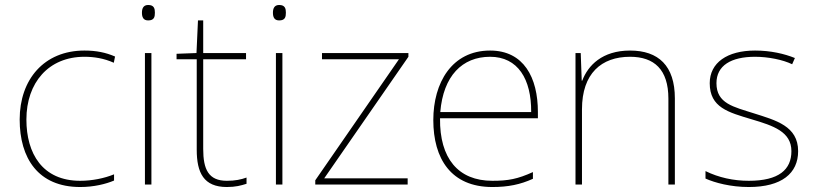

<svg xmlns="http://www.w3.org/2000/svg" viewBox="-20 -741 3272 771"><path d="M302 10C357 10 405 -2 438 -16V-41C399 -25 350 -15 302 -15C150 -15 86 -125 86 -261C86 -409 175 -513 319 -513C357 -513 397 -507 437 -489L442 -514C405 -530 367 -538 319 -538C157 -538 59 -422 59 -261C59 -106 133 10 302 10Z M575 -721C555 -721 550 -706 550 -690C550 -673 555 -659 575 -659C599 -659 602 -673 602 -690C602 -706 599 -721 575 -721ZM588 -528H562V0H588Z M891 -15C817 -15 796 -61 796 -143V-503H968V-528H796V-659H775L769 -528L689 -525V-503H770V-140C770 -47 798 10 891 10C926 10 948 4 970 -3V-28C948 -20 924 -15 891 -15Z M1101 -721C1081 -721 1076 -706 1076 -690C1076 -673 1081 -659 1101 -659C1125 -659 1128 -673 1128 -690C1128 -706 1125 -721 1101 -721ZM1114 -528H1088V0H1114Z M1617 0V-25H1282L1620 -513V-528H1273V-503H1582L1246 -17V0Z M1948 -538C1794 -538 1720 -408 1720 -259C1720 -104 1791 10 1957 10C2021 10 2069 0 2120 -23V-50C2058 -22 2021 -15 1957 -15C1820 -15 1745 -105 1747 -266H2140V-291C2140 -430 2083 -538 1948 -538ZM1948 -513C2060 -513 2114 -423 2113 -291H1748C1760 -436 1836 -513 1948 -513Z M2510 -538C2398 -538 2341 -478 2318 -417H2316L2312 -528H2291V0H2317V-302C2317 -446 2395 -513 2510 -513C2607 -513 2664 -462 2664 -345V0H2690V-346C2690 -477 2624 -538 2510 -538Z M3185 -134C3185 -235 3095 -258 3007 -286C2926 -312 2857 -325 2857 -407C2857 -478 2916 -513 3012 -513C3065 -513 3124 -501 3161 -483L3172 -508C3130 -525 3075 -538 3012 -538C2900 -538 2830 -489 2830 -407C2830 -309 2905 -290 2998 -262C3086 -236 3158 -212 3158 -134C3158 -60 3108 -15 2987 -15C2925 -15 2866 -28 2813 -54V-24C2851 -7 2914 10 2987 10C3119 10 3185 -45 3185 -134Z"/></svg>

Font: Noto Kufi Arabic Thin
Style: Regular
Weight: 100
Designer: Monotype Design Team, David Williams, Khaled Hosny
Foundry: Google LLC
Version: Version 2.109